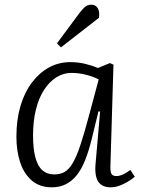

<svg xmlns="http://www.w3.org/2000/svg" viewBox="-20 -785 602 819"><path d="M451 -78Q450 -53 455.5 -43.5Q461 -34 476 -34Q490 -34 505 -41Q520 -48 536 -60L555 -31Q543 -21 526 -10.5Q509 0 490 7Q471 14 451 14Q428 14 412.5 3.5Q397 -7 391 -28Q385 -49 387 -79L407 -309L400 -310L370 -187Q358 -139 343 -101.5Q328 -64 308 -38.5Q288 -13 261.5 0.5Q235 14 201 14Q149 14 115.5 -15Q82 -44 66 -92.5Q50 -141 50 -202Q50 -275 67.5 -333.5Q85 -392 116.5 -433.5Q148 -475 189.5 -497.5Q231 -520 279 -520Q314 -520 344 -512.5Q374 -505 398 -495L449 -516L464 -509ZM211 -41Q237 -41 255.5 -51.5Q274 -62 290 -89Q306 -116 322 -163.5Q338 -211 358 -286L401 -446Q379 -458 347.5 -466Q316 -474 285 -474Q250 -474 220 -455Q190 -436 167.5 -401Q145 -366 133 -317Q121 -268 121 -207Q121 -150 131 -113Q141 -76 161 -58.5Q181 -41 211 -41ZM320 -731Q335 -750 345.5 -757.5Q356 -765 370 -765Q388 -765 397 -750Q406 -735 402 -709L240 -583L223 -600Z"/></svg>

Font: Literata 24pt Light
Style: Italic
Weight: 300
Italic angle: -2°
Designer: Latin by Veronika Burian and Jose Scaglione. Greek by Irene Vlachou. Cyrillic by Vera Evstafieva
Foundry: TypeTogether
Version: Version 3.103;gftools[0.9.29]